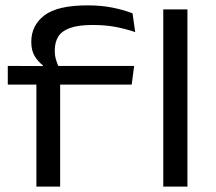

<svg xmlns="http://www.w3.org/2000/svg" viewBox="-20 -695 804 715"><path d="M306 -675Q356 -675 396.8 -667Q437.5 -659 473.5 -645.5L483.5 -575.5Q446.5 -588 409 -595Q371.5 -602 325 -602Q271 -602 240 -590.5Q209 -579 196.5 -558Q184 -537 184 -507.5V-505.5Q184 -487 188.8 -471.8Q193.5 -456.5 199 -445L140 -442V-451.5Q122.5 -464.5 109.5 -485.5Q96.5 -506.5 96.5 -538V-539.5Q96.5 -600 145 -637.5Q193.5 -675 306 -675ZM115.5 0V-421.5H204V0ZM9 -380V-449.5L153 -449L185 -449.5H479.5L470.5 -380ZM588 0V-660H678V0Z"/></svg>

Font: Anek Latin Expanded
Style: Regular
Weight: 400
Width: 7
Designer: Yesha Goshar
Foundry: Ek Type
Version: Version 1.003